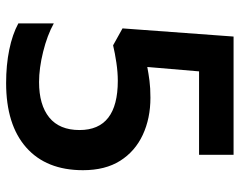

<svg xmlns="http://www.w3.org/2000/svg" viewBox="-96 -658 765 612"><g transform="rotate(90 286.0 -351.5)"><path d="M244 11Q187 11 138 1Q89 -9 54 -28V-141Q92 -120 144.5 -107Q197 -94 241 -94Q314 -94 354 -126.5Q394 -159 394 -223Q394 -345 237 -345Q210 -345 179.5 -340.5Q149 -336 124 -330L70 -360L96 -714H473V-604H207L193 -439Q214 -443 237 -446Q260 -449 291 -449Q357 -449 409.5 -424.5Q462 -400 492 -352.5Q522 -305 522 -234Q522 -117 449.5 -53Q377 11 244 11Z"/></g></svg>

Font: Noto Sans Tamil SemiBold
Style: Regular
Weight: 600
Designer: Jelle Bosma - Monotype Design Team
Foundry: Monotype Imaging Inc.
Version: Version 2.004; ttfautohint (v1.8.4.7-5d5b)